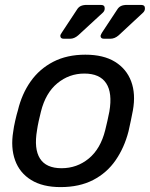

<svg xmlns="http://www.w3.org/2000/svg" viewBox="-20 -753 612 783"><path d="M227 10Q154 10 107 -19Q60 -48 41.5 -99.5Q23 -151 34 -217Q36 -234 42 -260.5Q48 -287 53 -303Q69 -370 105 -421Q141 -472 197 -501Q253 -530 328 -530Q402 -530 449 -501Q496 -472 515 -421Q534 -370 522 -303Q519 -287 513.5 -260.5Q508 -234 504 -217Q487 -151 451.5 -99.5Q416 -48 360 -19Q304 10 227 10ZM231 -67Q294 -67 342 -106.5Q390 -146 409 -222Q413 -237 418 -260Q423 -283 426 -298Q439 -374 413 -413.5Q387 -453 324 -453Q262 -453 214 -413.5Q166 -374 147 -298Q143 -283 138 -260Q133 -237 131 -222Q118 -146 143 -106.5Q168 -67 231 -67ZM404 -595Q390 -595 390 -607Q391 -610 392.5 -613.5Q394 -617 396 -620L458 -714Q464 -724 473.5 -728.5Q483 -733 499 -733H555Q572 -733 571 -718Q571 -709 564 -702L464 -609Q448 -595 430 -595ZM240 -595Q226 -595 226 -607Q226 -610 228 -613.5Q230 -617 232 -620L294 -714Q300 -724 309.5 -728.5Q319 -733 335 -733H391Q408 -733 407 -718Q407 -709 400 -702L299 -609Q283 -595 266 -595Z"/></svg>

Font: Rubik
Style: Italic
Weight: 400
Italic angle: -12°
Designer: Hubert and Fischer
Foundry: Hubert and Fischer
Version: Version 2.300;gftools[0.9.30]